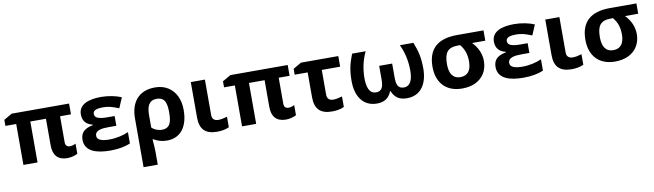

<svg xmlns="http://www.w3.org/2000/svg" viewBox="-41 -1156 6795 1996"><g transform="rotate(-10 3356.0 -158.0)"><path d="M589 -156V-432H704V-546H99L12 -496V-432H126V0H275V-432H440V-150C440 -47 489 10 590 10C627 10 674 -3 698 -17V-124C678 -113 657 -107 635 -107C606 -107 589 -125 589 -156Z M1047 -446C1072 -446 1096 -443 1118 -438C1140 -433 1171 -422 1210 -407L1256 -515C1202 -539 1119 -556 1043 -556C920 -556 805 -523 805 -413C805 -345 840 -303 909 -287V-282C831 -267 776 -234 776 -151C776 -25 901 10 1043 10C1128 10 1199 -3 1255 -28V-147C1204 -123 1126 -105 1054 -105C967 -105 923 -125 923 -166C923 -225 995 -233 1066 -233H1148V-336H1073C1026 -336 992 -341 970 -350C948 -359 938 -374 938 -395C938 -439 993 -446 1047 -446Z M1352 -274V240H1502V103C1502 72 1499 28 1494 -28H1503C1544 -3 1590 10 1640 10C1795 10 1866 -111 1866 -273C1866 -330 1856 -379 1835 -422C1797 -500 1723 -556 1612 -556C1441 -556 1352 -447 1352 -274ZM1713 -273C1713 -176 1696 -110 1609 -110C1564 -110 1526 -128 1502 -152V-281C1502 -373 1525 -436 1609 -436C1697 -436 1713 -370 1713 -273Z M2169 10C2219 10 2262 2 2297 -15V-126C2261 -115 2230 -109 2203 -109C2163 -109 2138 -130 2138 -171V-546H1989V-171C1989 -49 2046 10 2169 10Z M2897 -156V-432H3012V-546H2407L2320 -496V-432H2434V0H2583V-432H2748V-150C2748 -47 2797 10 2898 10C2935 10 2982 -3 3006 -17V-124C2986 -113 2965 -107 2943 -107C2914 -107 2897 -125 2897 -156Z M3383 10C3434 10 3476 2 3511 -15V-126C3474 -115 3443 -109 3417 -109C3377 -109 3352 -130 3352 -171V-434H3546V-546H3152L3066 -496V-434H3203V-171C3203 -49 3260 10 3383 10Z M4394 -265C4394 -385 4376 -450 4339 -546H4196C4237 -461 4257 -368 4257 -268C4257 -183 4236 -106 4162 -106C4097 -106 4084 -155 4084 -228V-372H3947V-228C3947 -156 3933 -106 3869 -106C3794 -106 3774 -184 3774 -270C3774 -369 3794 -461 3835 -546H3692C3655 -451 3637 -384 3637 -265C3637 -110 3708 10 3857 10C3943 10 3986 -28 4013 -93H4018C4043 -29 4089 10 4174 10C4324 10 4394 -109 4394 -265Z M4758 10C4813 10 4860 0 4901 -20C4974 -56 5028 -128 5028 -232C5028 -307 4999 -376 4940 -438H5079V-547H4799C4594 -547 4491 -453 4491 -266C4491 -96 4588 10 4758 10ZM4789 -438H4813C4853 -389 4875 -337 4875 -255C4875 -169 4842 -110 4760 -110C4675 -110 4644 -175 4644 -266C4644 -382 4677 -438 4789 -438Z M5407 -446C5432 -446 5456 -443 5478 -438C5500 -433 5531 -422 5570 -407L5616 -515C5562 -539 5479 -556 5403 -556C5280 -556 5165 -523 5165 -413C5165 -345 5200 -303 5269 -287V-282C5191 -267 5136 -234 5136 -151C5136 -25 5261 10 5403 10C5488 10 5559 -3 5615 -28V-147C5564 -123 5486 -105 5414 -105C5327 -105 5283 -125 5283 -166C5283 -225 5355 -233 5426 -233H5508V-336H5433C5386 -336 5352 -341 5330 -350C5308 -359 5298 -374 5298 -395C5298 -439 5353 -446 5407 -446Z M5911 10C5961 10 6004 2 6039 -15V-126C6003 -115 5972 -109 5945 -109C5905 -109 5880 -130 5880 -171V-546H5731V-171C5731 -49 5788 10 5911 10Z M6372 10C6427 10 6474 0 6515 -20C6588 -56 6642 -128 6642 -232C6642 -307 6613 -376 6554 -438H6693V-547H6413C6208 -547 6105 -453 6105 -266C6105 -96 6202 10 6372 10ZM6403 -438H6427C6467 -389 6489 -337 6489 -255C6489 -169 6456 -110 6374 -110C6289 -110 6258 -175 6258 -266C6258 -382 6291 -438 6403 -438Z"/></g></svg>

Font: Passageway
Style: Regular
Weight: 700
Foundry: Ascender Corporation
Version: Version 1.11